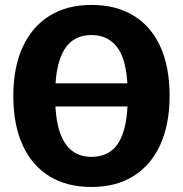

<svg xmlns="http://www.w3.org/2000/svg" viewBox="-20 -730 731 767"><path d="M345.4 -710.3Q443.6 -710.3 513.4 -667.8Q583.3 -625.2 620.4 -544.2Q657.5 -463.1 657.5 -347.1Q657.5 -233.7 620.4 -152.1Q583.3 -70.4 513.4 -26.7Q443.6 17 345.4 17Q247.5 17 177.7 -25.7Q107.8 -68.4 70.5 -150.1Q33.2 -231.7 33.2 -346.7Q33.2 -460.1 70.5 -541.7Q107.8 -623.2 177.7 -666.8Q247.5 -710.3 345.4 -710.3ZM345.4 -590Q299.6 -590 267.3 -565.9Q235 -541.7 217.7 -488.3Q200.3 -434.9 200.3 -346.7Q200.3 -259.6 217.8 -205.7Q235.4 -151.9 267.7 -127.6Q300 -103.4 345.4 -103.4Q392.2 -103.4 424.5 -127.6Q456.8 -151.9 473.6 -205.7Q490.4 -259.6 490.4 -347.1Q490.4 -478.7 453.1 -534.3Q415.7 -590 345.4 -590ZM129.5 -397.2H561.3V-304.8H128.5Z"/></svg>

Font: Fira Sans Variable
Style: Regular
Weight: 400
Designer: Carrois Corporate & Edenspiekermann AG
Foundry: Carrois Corporate GbR & Edenspiekermann AG
Version: Version 4.202